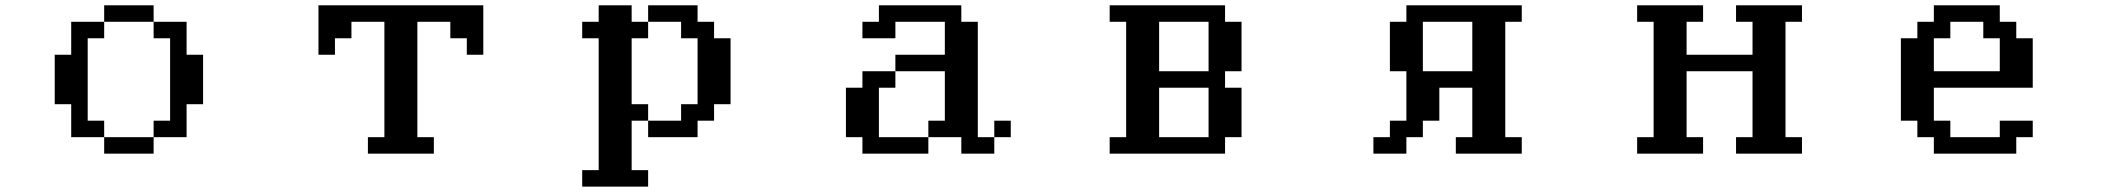

<svg xmlns="http://www.w3.org/2000/svg" viewBox="-20 -567 8040 728"><path d="M187.5 -171.9V-359.4H250V-484.4H375V-546.9H562.5V-484.4H687.5V-359.4H750V-171.9H687.5V-46.9H562.5V-109.4H625V-421.9H562.5V-484.4H375V-421.9H312.5V-109.4H375V-46.9H562.5V15.6H375V-46.9H250V-171.9Z M1187.5 -359.4V-546.9H1812.5V-359.4H1750V-421.9H1687.5V-484.4H1562.5V-46.9H1625V15.6H1375V-46.9H1437.5V-484.4H1312.5V-421.9H1250V-359.4Z M2187.5 78.1H2250V-421.9H2187.5V-484.4H2250V-546.9H2375V-484.4H2437.5V-421.9H2375V-171.9H2437.5V-109.4H2375V78.1H2437.5V140.6H2187.5ZM2437.5 -109.4H2562.5V-171.9H2625V-421.9H2562.5V-484.4H2437.5V-546.9H2625V-484.4H2687.5V-421.9H2750V-171.9H2687.5V-109.4H2625V-46.9H2437.5Z M3250 -421.9V-484.4H3312.5V-546.9H3625V-484.4H3687.5V-46.9H3750V15.6H3625V-46.9H3500V-109.4H3562.5V-296.9H3375V-359.4H3562.5V-484.4H3375V-421.9ZM3187.5 -46.9V-234.4H3250V-296.9H3375V-234.4H3312.5V-46.9H3500V15.6H3250V-46.9ZM3750 -46.9V-109.4H3812.5V-46.9Z M4375 -296.9H4562.5V-484.4H4375ZM4375 -46.9H4562.5V-234.4H4375ZM4187.5 15.6V-46.9H4250V-484.4H4187.5V-546.9H4625V-484.4H4687.5V-296.9H4625V-234.4H4687.5V-46.9H4625V15.6Z M5375 -296.9H5562.5V-484.4H5375ZM5187.5 15.6V-46.9H5250V-109.4H5312.5V-296.9H5250V-484.4H5312.5V-546.9H5750V-484.4H5687.5V-46.9H5750V15.6H5500V-46.9H5562.5V-234.4H5437.5V-109.4H5375V-46.9H5312.5V15.6Z M6187.5 15.6V-46.9H6250V-484.4H6187.5V-546.9H6437.5V-484.4H6375V-359.4H6625V-484.4H6562.5V-546.9H6812.5V-484.4H6750V-46.9H6812.5V15.6H6562.5V-46.9H6625V-296.9H6375V-46.9H6437.5V15.6Z M7312.5 -296.9H7562.5V-421.9H7500V-484.4H7375V-421.9H7312.5ZM7187.5 -109.4V-421.9H7250V-484.4H7312.5V-546.9H7562.5V-484.4H7625V-421.9H7687.5V-234.4H7312.5V-109.4H7375V-46.9H7562.5V-109.4H7687.5V-46.9H7625V15.6H7312.5V-46.9H7250V-109.4Z"/></svg>

Font: KH Dot Dougenzaka 16
Style: Regular
Weight: 400
Designer: Original version for X68000 by Keitarou Hiraki (http://hp.vector.co.jp/authors/VA000874/) / TrueType conversion by Homem
Version: Version 1.00.20150527